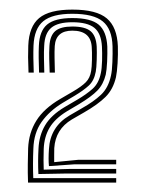

<svg xmlns="http://www.w3.org/2000/svg" viewBox="-20 -824 296 404"><path d="M83 -474.5Q81.5 -488.5 83 -510.2Q85.5 -557 126.2 -581L152 -596Q177 -610 192.5 -624.6Q208 -639.2 213.5 -664.8Q215.8 -674.8 216.5 -693.4Q217.2 -712 216.8 -726.5Q215.8 -763 196.2 -779Q176.8 -795 132.2 -795Q90.2 -795 71.1 -779.4Q52 -763.8 50.5 -727.8Q50 -714.2 50.2 -701.6Q50.5 -689 51 -671.2H40Q39.2 -693.2 39.1 -703.5Q39 -713.8 39.5 -728Q41 -768.2 62.4 -786Q83.8 -803.8 132.2 -803.8Q183.2 -803.8 204.9 -785.2Q226.5 -766.8 228 -726.5Q228.5 -709.8 227.4 -690.8Q226.2 -671.8 224 -661.5Q218 -635.8 202 -620Q186 -604.2 157 -587.5L131 -572.5Q96.8 -552 94.2 -512.5Q94 -503.2 94 -497.9Q94 -492.5 94 -482.8L145.2 -487.8H224.5V-478.2H136.2ZM60.8 -457.8Q59.5 -484.8 61 -511.2Q62.2 -539 75 -560.5Q87.8 -582 116.2 -598.8L142.2 -614Q161.8 -625.5 174.9 -637.2Q188 -649 192.2 -670.2Q194.2 -678.8 194.8 -696.4Q195.2 -714 194.5 -726Q193 -753.8 178.5 -765.5Q164 -777.2 132.2 -777.2Q101.5 -777.2 87.8 -765.5Q74 -753.8 73 -727.5Q72.2 -714.8 72.5 -701.9Q72.8 -689 73.2 -671.2H62.2Q61.5 -688.2 61.4 -701.8Q61.2 -715.2 61.8 -727.8Q63 -758.8 79.2 -772.4Q95.5 -786 132.2 -786Q171.2 -786 187.8 -772Q204.2 -758 205.8 -726Q206.2 -712 205.4 -694.1Q204.5 -676.2 202.5 -667Q197.5 -646.5 184.9 -633.5Q172.2 -620.5 146.8 -605.2L120.8 -589.8Q95.8 -574.5 84.4 -555.4Q73 -536.2 72 -510.8Q71.8 -497.2 71.6 -486.9Q71.5 -476.5 72 -467L125.8 -468.5H224.5V-458.8H115ZM39 -439.8Q38.2 -461.8 38.5 -478.4Q38.8 -495 39.2 -512Q40.5 -544.5 56.5 -570.1Q72.5 -595.8 106.8 -615.8L132.5 -630.8Q151.8 -642 160.6 -651Q169.5 -660 171.8 -674.8Q173.2 -682.2 173.5 -698.6Q173.8 -715 173 -725.5Q170.8 -759.5 132.2 -759.5Q97.5 -759.5 95.2 -727.2Q94.5 -715 94.8 -702.4Q95 -689.8 95.5 -671.2H84.5Q84 -687.2 83.6 -700Q83.2 -712.8 84 -727.2Q85.2 -749.2 96.5 -758.8Q107.8 -768.2 132.2 -768.2Q158.8 -768.2 170.5 -758.5Q182.2 -748.8 183.5 -725.8Q184 -714.8 183.5 -697.8Q183 -680.8 181.5 -673.2Q178 -654.2 166.9 -644Q155.8 -633.8 137.5 -622.8L111.8 -607.5Q83.8 -590.5 67.5 -567.4Q51.2 -544.2 50.2 -511.2Q48.8 -478.8 50 -449.2H224.5V-439.8Z"/></svg>

Font: Big Shoulders Inline Text
Style: Regular
Weight: 400
Designer: Patric King
Foundry: XO Type Co
Version: Version 1.000